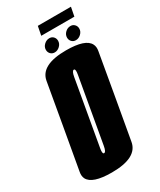

<svg xmlns="http://www.w3.org/2000/svg" viewBox="-227 -841 761 911"><g transform="rotate(-30 153.0 -385.0)"><path d="M103 4.5Q-3.5 4.5 -25 -38Q-32.5 -53.5 -28.5 -74.5Q-14.5 -153.5 11.5 -300.5Q37.5 -448 51.2 -527.2Q65 -606.5 203.5 -606.5Q310 -606.5 331 -564Q339 -548.5 335 -527Q321.5 -448 295.5 -300.5Q269.5 -153.5 255.5 -74.5Q241.5 4.5 103 4.5ZM116.5 -93.5Q127 -93.5 132.5 -124.8Q138 -156 163.5 -300.5Q189 -445.5 194.5 -477Q199.5 -504.5 192.5 -508Q191 -508.5 190 -508.5Q179.5 -508.5 174 -477Q168.5 -445.5 143 -300.5Q117.5 -156 112 -124.5Q107 -97.5 114 -94Q115.5 -93.5 116.5 -93.5ZM153 -624.5Q139.5 -624.5 130.8 -633.5Q122 -642.5 122 -656Q122 -672 134.8 -684Q147.5 -696 163.5 -696Q177 -696 185.5 -687Q194 -678 194 -665Q194 -648.5 181.2 -636.5Q168.5 -624.5 153 -624.5ZM269 -624.5Q255.5 -624.5 246.8 -633.5Q238 -642.5 238 -656Q238 -672 250.5 -684Q263 -696 279.5 -696Q292.5 -696 301.2 -687Q310 -678 310 -665Q310 -648.5 297.2 -636.5Q284.5 -624.5 269 -624.5ZM136.5 -725 146 -774H327.5L318 -725Z"/></g></svg>

Font: Anybody UltraCondensed Regular
Style: Bold Italic
Weight: 700
Width: 1
Italic angle: -10°
Designer: Tyler Finck
Foundry: Etcetera Type Company
Version: Version 1.010; ttfautohint (v1.8.3) -l 8 -r 50 -G 200 -x 14 